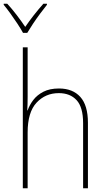

<svg xmlns="http://www.w3.org/2000/svg" viewBox="-40 -1015 573 1035"><path d="M109 -495Q109 -472 108.5 -455.5Q108 -439 107 -420H109Q119 -449 139.5 -476Q160 -503 194 -520.5Q228 -538 278 -538Q352 -538 393 -492.5Q434 -447 434 -353V0H408V-351Q408 -437 373 -475Q338 -513 277 -513Q205 -513 157 -461.5Q109 -410 109 -301V0H83V-760H109ZM84 -838Q72 -860 53.5 -888Q35 -916 15.5 -943Q-4 -970 -20 -989V-995H-1Q24 -968 50 -934Q76 -900 96 -870Q139 -933 194 -995H213V-989Q196 -968 176 -941Q156 -914 138 -887Q120 -860 107 -838Z"/></svg>

Font: Noto Sans SemiCondensed Thin
Style: Regular
Weight: 100
Width: 4
Designer: Monotype Design Team
Foundry: Monotype Imaging Inc.
Version: Version 2.013; ttfautohint (v1.8.4.7-5d5b)